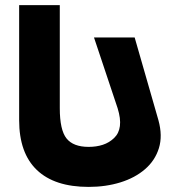

<svg xmlns="http://www.w3.org/2000/svg" viewBox="-20 -735 698 754"><path d="M55.2 -263.2V-714.8H214.8V-310.1Q214.8 -224.6 241.2 -191.4Q267.6 -158.2 328.1 -158.2Q358.9 -158.2 384 -166.5Q409.2 -174.8 428.2 -193.1Q447.3 -211.4 450.9 -240.2Q454.6 -269 441.9 -310.1L349.1 -587.9H508.8L602.1 -263.2Q619.1 -201.7 604 -153.1Q588.9 -104.5 549.6 -70.6Q510.3 -36.6 452.9 -18.8Q395.5 -1 328.1 -1Q194.3 -1 124.8 -67.4Q55.2 -133.8 55.2 -263.2Z"/></svg>

Font: Hussar Preview
Style: Bold
Weight: 700
Foundry: Cannot Into Space Fonts, PlusOne Fonts
Version: Version 2.29RC2 "Millennial"